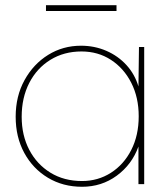

<svg xmlns="http://www.w3.org/2000/svg" viewBox="-20 -705 642 735"><path d="M294 10Q221 10 163.5 -24.5Q106 -59 73 -119.5Q40 -180 40 -258Q40 -337 74 -398.5Q108 -460 164.5 -495Q221 -530 290 -530Q342 -530 387 -510.5Q432 -491 464 -456Q496 -421 510 -374L512 -525H532V0H510V-144Q485 -75 427 -32.5Q369 10 294 10ZM294 -12Q355 -12 404.5 -43.5Q454 -75 482.5 -131Q511 -187 511 -260Q511 -332 482.5 -388Q454 -444 404.5 -476Q355 -508 292 -508Q225 -508 173 -476Q121 -444 92 -387.5Q63 -331 63 -258Q63 -187 92 -131.5Q121 -76 173 -44Q225 -12 294 -12ZM156 -663V-685H426V-663Z"/></svg>

Font: Lexend Thin
Style: Regular
Weight: 100
Designer: Bonnie Shaver-Troup, Thomas Jockin
Foundry: Lexend
Version: Version 1.007; ttfautohint (v1.8.3)